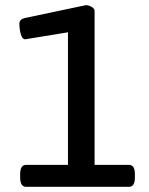

<svg xmlns="http://www.w3.org/2000/svg" viewBox="-20 -723 575 743"><path d="M81 0Q58 0 58 -36V-49Q58 -85 81 -85H243V-598L78 -571Q69 -571 64 -581.5Q59 -592 57 -606.5Q55 -621 55 -631Q55 -648 75 -653L312 -703Q323 -703 334.5 -696.5Q346 -690 346 -681V-85H479Q502 -85 502 -49V-36Q502 0 479 0Z"/></svg>

Font: Asap Medium
Style: Regular
Weight: 500
Designer: Pablo Cosgaya
Foundry: Omnibus-Type
Version: Version 3.001; ttfautohint (v1.8.3)